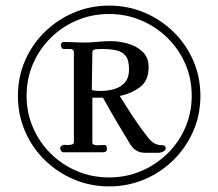

<svg xmlns="http://www.w3.org/2000/svg" viewBox="-20 -717 780 686"><path d="M441 -469Q441 -439 426 -422Q411 -405 387.5 -398.5Q364 -392 338 -392Q323 -392 308 -395Q308 -429 309 -462.5Q310 -496 310 -530Q310 -540 323 -541Q336 -542 343 -542Q372 -542 394 -537.5Q416 -533 428.5 -518Q441 -503 441 -469ZM572 -189Q572 -194 568.5 -195.5Q565 -197 562 -198Q558 -199 554.5 -198.5Q551 -198 549 -199Q537 -201 528 -207Q519 -213 511 -223Q483 -258 457.5 -296.5Q432 -335 408 -374Q450 -383 480.5 -406Q511 -429 511 -477Q511 -512 489 -532.5Q467 -553 436 -561.5Q405 -570 377 -570Q352 -570 328 -567.5Q304 -565 279 -565Q263 -565 246.5 -566Q230 -567 213 -567Q211 -567 208 -567Q205 -567 203 -566Q198 -563 198 -556Q198 -552 200 -547Q202 -542 209 -542Q211 -542 214 -542Q217 -542 220 -542Q223 -542 226 -542Q229 -542 232 -542Q244 -540 244 -531V-209Q244 -203 238 -201Q235 -200 231 -199.5Q227 -199 224 -199Q223 -199 220.5 -199Q218 -199 216 -199Q214 -200 211.5 -199.5Q209 -199 207 -199Q203 -198 199 -195.5Q195 -193 195 -187Q195 -185 198 -179Q201 -173 205 -173H349Q362 -173 362 -185Q362 -190 360.5 -194.5Q359 -199 352 -199Q347 -199 341 -198.5Q335 -198 329 -198Q324 -198 317 -199.5Q310 -201 310 -208V-368H348Q371 -326 395.5 -284.5Q420 -243 445 -202Q453 -189 462 -182.5Q471 -176 481 -173Q486 -172 491.5 -171.5Q497 -171 503 -171Q509 -171 515 -171Q521 -171 528 -171Q530 -171 533 -171Q536 -171 540 -171Q543 -171 546.5 -171Q550 -171 554 -172Q561 -174 566.5 -177.5Q572 -181 572 -189ZM665 -375Q665 -314 642 -261Q619 -208 578 -168Q537 -128 483.5 -105.5Q430 -83 370 -83Q309 -83 255.5 -105.5Q202 -128 161.5 -168Q121 -208 98 -261Q75 -314 75 -375Q75 -436 98 -489Q121 -542 161.5 -582Q202 -622 255.5 -644.5Q309 -667 370 -667Q430 -667 483.5 -644.5Q537 -622 578 -582Q619 -542 642 -489Q665 -436 665 -375ZM696 -374Q696 -442 670.5 -500.5Q645 -559 600 -603Q555 -647 496 -672Q437 -697 370 -697Q303 -697 244 -672Q185 -647 140 -603Q95 -559 69.5 -500.5Q44 -442 44 -374Q44 -307 69.5 -248Q95 -189 140 -145Q185 -101 244 -76Q303 -51 370 -51Q437 -51 496 -76Q555 -101 600 -145.5Q645 -190 670.5 -248.5Q696 -307 696 -374Z"/></svg>

Font: UoqMunThenKhung
Style: Regular
Weight: 400
Designer: Font-Kai, 金井和夫, 宇文滿月
Foundry: Kazuo Kanai, Moonlit Owen
Version: Version 1.197